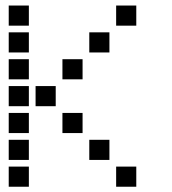

<svg xmlns="http://www.w3.org/2000/svg" viewBox="-20 -708 640 715"><path d="M13.5 -687.5Q12.5 -687.5 12.5 -687.5Q12.5 -687.5 12.5 -686.5V-613.5Q12.5 -612.5 12.5 -612.5Q12.5 -612.5 13.5 -612.5H86.5Q87.5 -612.5 87.5 -612.5Q87.5 -612.5 87.5 -613.5V-686.5Q87.5 -687.5 87.5 -687.5Q87.5 -687.5 86.5 -687.5ZM413.5 -687.5Q412.5 -687.5 412.5 -687.5Q412.5 -687.5 412.5 -686.5V-613.5Q412.5 -612.5 412.5 -612.5Q412.5 -612.5 413.5 -612.5H486.5Q487.5 -612.5 487.5 -612.5Q487.5 -612.5 487.5 -613.5V-686.5Q487.5 -687.5 487.5 -687.5Q487.5 -687.5 486.5 -687.5ZM13.5 -587.5Q12.5 -587.5 12.5 -587.5Q12.5 -587.5 12.5 -586.5V-513.5Q12.5 -512.5 12.5 -512.5Q12.5 -512.5 13.5 -512.5H86.5Q87.5 -512.5 87.5 -512.5Q87.5 -512.5 87.5 -513.5V-586.5Q87.5 -587.5 87.5 -587.5Q87.5 -587.5 86.5 -587.5ZM313.5 -587.5Q312.5 -587.5 312.5 -587.5Q312.5 -587.5 312.5 -586.5V-513.5Q312.5 -512.5 312.5 -512.5Q312.5 -512.5 313.5 -512.5H386.5Q387.5 -512.5 387.5 -512.5Q387.5 -512.5 387.5 -513.5V-586.5Q387.5 -587.5 387.5 -587.5Q387.5 -587.5 386.5 -587.5ZM13.5 -487.5Q12.5 -487.5 12.5 -487.5Q12.5 -487.5 12.5 -486.5V-413.5Q12.5 -412.5 12.5 -412.5Q12.5 -412.5 13.5 -412.5H86.5Q87.5 -412.5 87.5 -412.5Q87.5 -412.5 87.5 -413.5V-486.5Q87.5 -487.5 87.5 -487.5Q87.5 -487.5 86.5 -487.5ZM213.5 -487.5Q212.5 -487.5 212.5 -487.5Q212.5 -487.5 212.5 -486.5V-413.5Q212.5 -412.5 212.5 -412.5Q212.5 -412.5 213.5 -412.5H286.5Q287.5 -412.5 287.5 -412.5Q287.5 -412.5 287.5 -413.5V-486.5Q287.5 -487.5 287.5 -487.5Q287.5 -487.5 286.5 -487.5ZM13.5 -387.5Q12.5 -387.5 12.5 -387.5Q12.5 -387.5 12.5 -386.5V-313.5Q12.5 -312.5 12.5 -312.5Q12.5 -312.5 13.5 -312.5H86.5Q87.5 -312.5 87.5 -312.5Q87.5 -312.5 87.5 -313.5V-386.5Q87.5 -387.5 87.5 -387.5Q87.5 -387.5 86.5 -387.5ZM113.5 -387.5Q112.5 -387.5 112.5 -387.5Q112.5 -387.5 112.5 -386.5V-313.5Q112.5 -312.5 112.5 -312.5Q112.5 -312.5 113.5 -312.5H186.5Q187.5 -312.5 187.5 -312.5Q187.5 -312.5 187.5 -313.5V-386.5Q187.5 -387.5 187.5 -387.5Q187.5 -387.5 186.5 -387.5ZM13.5 -287.5Q12.5 -287.5 12.5 -287.5Q12.5 -287.5 12.5 -286.5V-213.5Q12.5 -212.5 12.5 -212.5Q12.5 -212.5 13.5 -212.5H86.5Q87.5 -212.5 87.5 -212.5Q87.5 -212.5 87.5 -213.5V-286.5Q87.5 -287.5 87.5 -287.5Q87.5 -287.5 86.5 -287.5ZM213.5 -287.5Q212.5 -287.5 212.5 -287.5Q212.5 -287.5 212.5 -286.5V-213.5Q212.5 -212.5 212.5 -212.5Q212.5 -212.5 213.5 -212.5H286.5Q287.5 -212.5 287.5 -212.5Q287.5 -212.5 287.5 -213.5V-286.5Q287.5 -287.5 287.5 -287.5Q287.5 -287.5 286.5 -287.5ZM13.5 -187.5Q12.5 -187.5 12.5 -187.5Q12.5 -187.5 12.5 -186.5V-113.5Q12.5 -112.5 12.5 -112.5Q12.5 -112.5 13.5 -112.5H86.5Q87.5 -112.5 87.5 -112.5Q87.5 -112.5 87.5 -113.5V-186.5Q87.5 -187.5 87.5 -187.5Q87.5 -187.5 86.5 -187.5ZM313.5 -187.5Q312.5 -187.5 312.5 -187.5Q312.5 -187.5 312.5 -186.5V-113.5Q312.5 -112.5 312.5 -112.5Q312.5 -112.5 313.5 -112.5H386.5Q387.5 -112.5 387.5 -112.5Q387.5 -112.5 387.5 -113.5V-186.5Q387.5 -187.5 387.5 -187.5Q387.5 -187.5 386.5 -187.5ZM13.5 -87.5Q12.5 -87.5 12.5 -87.5Q12.5 -87.5 12.5 -86.5V-13.5Q12.5 -12.5 12.5 -12.5Q12.5 -12.5 13.5 -12.5H86.5Q87.5 -12.5 87.5 -12.5Q87.5 -12.5 87.5 -13.5V-86.5Q87.5 -87.5 87.5 -87.5Q87.5 -87.5 86.5 -87.5ZM413.5 -87.5Q412.5 -87.5 412.5 -87.5Q412.5 -87.5 412.5 -86.5V-13.5Q412.5 -12.5 412.5 -12.5Q412.5 -12.5 413.5 -12.5H486.5Q487.5 -12.5 487.5 -12.5Q487.5 -12.5 487.5 -13.5V-86.5Q487.5 -87.5 487.5 -87.5Q487.5 -87.5 486.5 -87.5Z"/></svg>

Font: Doto Black
Style: Regular
Weight: 900
Monospace: yes
Version: Version 1.000